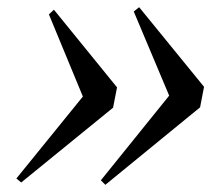

<svg xmlns="http://www.w3.org/2000/svg" viewBox="-20 -578 620 534"><path d="M273 -64 260.5 -76.5 450.5 -312 352 -546 367 -558 547.5 -336.5 536.5 -279.5ZM39 -70.5 25.5 -81.5 210.5 -309.5 116 -538 130 -551 305.5 -335 294.5 -278.5Z"/></svg>

Font: Merriweather 144pt Medium
Style: Italic
Weight: 500
Italic angle: -7.8°
Version: Version 2.101